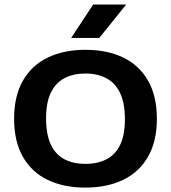

<svg xmlns="http://www.w3.org/2000/svg" viewBox="-20 -823 756 850"><path d="M358 7.5Q262 7.5 191.2 -26.5Q120.5 -60.5 81.5 -128.5Q42.5 -196.5 42.5 -297Q42.5 -398 81.5 -466Q120.5 -534 191.5 -568.2Q262.5 -602.5 358 -602.5Q454.5 -602.5 525.5 -568.2Q596.5 -534 635.5 -465.8Q674.5 -397.5 674.5 -297Q674.5 -197 635.2 -129Q596 -61 525 -26.8Q454 7.5 358 7.5ZM358 -97.5Q413 -97.5 452.2 -118.2Q491.5 -139 512.2 -182.5Q533 -226 533 -295Q533 -366 511.8 -410.8Q490.5 -455.5 451.2 -476.5Q412 -497.5 358 -497.5Q304.5 -497.5 265.5 -477Q226.5 -456.5 205.2 -413Q184 -369.5 184 -300Q184 -228 204.8 -183.5Q225.5 -139 264.8 -118.2Q304 -97.5 358 -97.5ZM295 -655 392.5 -803H538.5L419.5 -655Z"/></svg>

Font: Encode Sans SC SemiExpanded SemiBold
Style: Regular
Weight: 600
Width: 6
Designer: Multiple Designers
Foundry: Impallari Type
Version: Version 3.002